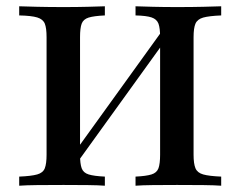

<svg xmlns="http://www.w3.org/2000/svg" viewBox="-20 -591 764 611"><path d="M208.1 -49.2V-93.5L508.1 -509.7V-465.3ZM411.3 0V-29Q445.2 -30.6 462.1 -35.9Q479 -41.1 484.3 -55.6Q489.5 -70.2 489.5 -98.4V-472.6Q489.5 -501.6 484.3 -515.7Q479 -529.8 462.5 -535.5Q446 -541.1 411.3 -541.9V-571Q431.5 -570.2 466.5 -569.4Q501.6 -568.5 543.5 -568.5Q591.1 -568.5 627 -569.4Q662.9 -570.2 683.9 -571V-541.9Q645.2 -540.3 626.6 -535.1Q608.1 -529.8 602 -515.7Q596 -501.6 596 -472.6V-98.4Q596 -70.2 602 -55.6Q608.1 -41.1 626.6 -35.9Q645.2 -30.6 683.9 -29V0Q662.9 -1.6 627 -2Q591.1 -2.4 543.5 -2.4Q500.8 -2.4 466.1 -2Q431.5 -1.6 411.3 0ZM41.1 0V-29Q79.8 -30.6 98.4 -35.9Q116.9 -41.1 122.6 -55.6Q128.2 -70.2 128.2 -98.4V-472.6Q128.2 -501.6 122.6 -515.7Q116.9 -529.8 98.4 -535.5Q79.8 -541.1 41.1 -541.9V-571Q62.1 -570.2 98.8 -569.4Q135.5 -568.5 183.1 -568.5Q225 -568.5 259.3 -569.4Q293.5 -570.2 313.7 -571V-541.9Q279 -540.3 262.1 -535.1Q245.2 -529.8 239.9 -515.7Q234.7 -501.6 234.7 -472.6V-98.4Q234.7 -70.2 239.9 -55.6Q245.2 -41.1 262.1 -35.9Q279 -30.6 313.7 -29V0Q293.5 -1.6 258.9 -2Q224.2 -2.4 182.3 -2.4Q134.7 -2.4 98.4 -2Q62.1 -1.6 41.1 0Z"/></svg>

Font: Playfair SemiBold
Style: Regular
Weight: 600
Designer: Claus Eggers Sørensen
Foundry: Claus Eggers Sørensen
Version: Version 2.001;gftools[0.9.30]